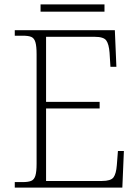

<svg xmlns="http://www.w3.org/2000/svg" viewBox="-20 -851 633 871"><path d="M47 0V-25H84Q108 -25 121.5 -30.5Q135 -36 140.5 -54Q146 -72 146 -108V-605Q146 -642 140.5 -660Q135 -678 122 -683.5Q109 -689 84 -689H47V-714H501L508 -548H481L477 -612Q474 -651 462 -667.5Q450 -684 410 -684H189V-389H432V-359H189V-30H442Q483 -30 495 -46.5Q507 -63 510 -102L515 -166H542L535 0ZM164 -798V-831H454V-798Z"/></svg>

Font: Noto Serif Malayalam ExtraLight
Style: Regular
Weight: 200
Designer: Indian type Foundry, Jelle Bosma, Monotype Design Team
Foundry: Monotype Imaging Inc.
Version: Version 2.104; ttfautohint (v1.8.4.7-5d5b)